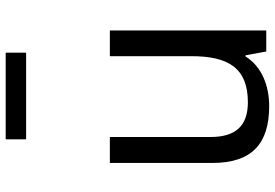

<svg xmlns="http://www.w3.org/2000/svg" viewBox="-162 -770 943 658"><g transform="rotate(-90 309.0 -441.5)"><path d="M160 -823H457V-893H160ZM533 -536H445V-257C445 -132 406 -63 287 -63C206 -63 168 -105 168 -191V-536H79V-185C79 -49 145 10 274 10C343 10 409 -15 444 -71H448L461 0H533Z"/></g></svg>

Font: Noto Sans Caucasian Albanian
Style: Regular
Weight: 400
Designer: Monotype Design Team
Foundry: Monotype Imaging Inc.
Version: Version 2.005